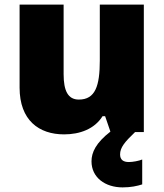

<svg xmlns="http://www.w3.org/2000/svg" viewBox="-20 -573 710 833"><path d="M501 97C501 67 521 43 566 0H604V-553H413V-311C413 -201 394 -141 322 -141C275 -141 256 -179 256 -251V-553H65V-193C65 -51 149 10 258 10C326 10 390 -13 425 -69H436L459 -2C396 47 377 88 377 127C377 197 436 240 512 240C548 240 575 234 597 227V119C583 125 556 130 539 130C516 130 501 121 501 97Z"/></svg>

Font: Noto Sans Tamil Black
Style: Regular
Weight: 900
Designer: Jelle Bosma - Monotype Design Team
Foundry: Monotype Imaging Inc.
Version: Version 2.004